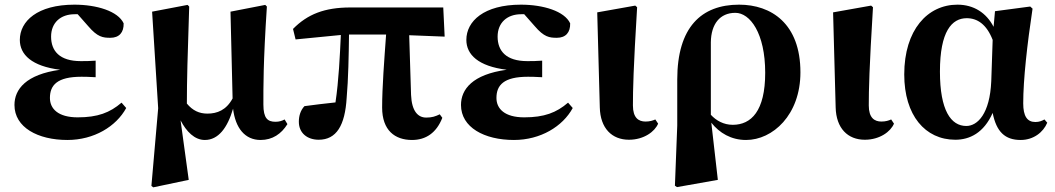

<svg xmlns="http://www.w3.org/2000/svg" viewBox="-20 -583 4521 823"><path d="M269 17C383 17 478 -41 521 -120L501 -143C451 -100 399 -80 313 -80C229 -80 194 -117 194 -163C194 -218 225 -254 329 -254C342 -254 356 -254 390 -252V-323C364 -321 347 -321 326 -321C235 -321 199 -365 199 -426C199 -486 240 -522 300 -522H313L358 -471C398 -424 421 -421 453 -421C491 -421 511 -444 510 -483C486 -535 395 -563 299 -563C140 -563 65 -492 65 -412C65 -349 116 -299 238 -284C91 -264 42 -200 42 -133C42 -37 142 17 269 17Z M858 17C916 17 955 -35 979 -117C989 -34 1030 17 1097 17C1148 17 1186 -9 1212 -51L1200 -71C1189 -65 1177 -61 1161 -61C1127 -61 1109 -76 1109 -135C1109 -205 1108 -313 1124 -555L1117 -562L968 -533L977 -161C950 -111 911 -96 869 -96C834 -96 806 -109 781 -139C781 -239 784 -341 791 -555L784 -562L632 -533L658 -119L629 214L637 220L789 188L754 -67C779 -19 814 17 858 17Z M1746 17C1806 17 1851 -14 1876 -78L1865 -93C1846 -84 1832 -79 1807 -79C1771 -79 1745 -107 1742 -176L1734 -432L1886 -426L1880 -551H1482C1371 -551 1298 -522 1236 -459L1247 -414L1441 -433C1437 -346 1432 -237 1418 -144C1371 -139 1329 -134 1285 -128C1268 -110 1261 -86 1261 -61C1261 -12 1298 16 1346 16C1422 16 1459 -45 1466 -164C1473 -242 1475 -349 1476 -435H1635C1627 -325 1618 -208 1618 -122C1618 -24 1673 17 1746 17Z M2183 17C2297 17 2392 -41 2435 -120L2415 -143C2365 -100 2313 -80 2227 -80C2143 -80 2108 -117 2108 -163C2108 -218 2139 -254 2243 -254C2256 -254 2270 -254 2304 -252V-323C2278 -321 2261 -321 2240 -321C2149 -321 2113 -365 2113 -426C2113 -486 2154 -522 2214 -522H2227L2272 -471C2312 -424 2335 -421 2367 -421C2405 -421 2425 -444 2424 -483C2400 -535 2309 -563 2213 -563C2054 -563 1979 -492 1979 -412C1979 -349 2030 -299 2152 -284C2005 -264 1956 -200 1956 -133C1956 -37 2056 17 2183 17Z M2676 16C2740 16 2787 -19 2801 -53L2789 -71C2778 -66 2765 -62 2747 -62C2717 -62 2693 -78 2693 -131C2693 -198 2695 -290 2711 -552L2703 -559L2540 -530L2551 -123C2553 -33 2603 16 2676 16Z M2873 213 2882 219 3057 188 3029 -57C3064 -13 3114 17 3178 17C3292 17 3411 -90 3411 -273C3411 -482 3286 -563 3148 -563C2986 -563 2883 -466 2883 -242V-45ZM3027 -91V-402C3028 -480 3066 -528 3132 -528C3195 -528 3260 -441 3260 -271C3260 -107 3200 -48 3121 -48C3082 -48 3050 -66 3027 -91Z M3687 16C3751 16 3798 -19 3812 -53L3800 -71C3789 -66 3776 -62 3758 -62C3728 -62 3704 -78 3704 -131C3704 -198 3706 -290 3722 -552L3714 -559L3551 -530L3562 -123C3564 -33 3614 16 3687 16Z M4075 16C4136 16 4197 -13 4235 -99C4251 -18 4288 17 4355 17C4410 17 4452 -16 4469 -57L4457 -71C4446 -65 4435 -60 4418 -60C4383 -60 4366 -85 4366 -140C4366 -242 4383 -393 4406 -546L4396 -555L4245 -535L4239 -468C4208 -528 4154 -563 4084 -563C3956 -563 3856 -455 3856 -264C3856 -88 3946 16 4075 16ZM4235 -412 4229 -235C4223 -95 4170 -43 4122 -43C4056 -43 4009 -110 4009 -276C4009 -449 4060 -505 4124 -505C4169 -505 4209 -479 4235 -412Z"/></svg>

Font: Source Han Serif KR Heavy
Style: Regular
Weight: 900
Designer: Ryoko NISHIZUKA 西塚涼子 (kana & ideographs); Frank Grießhammer (Latin, Greek & Cyrillic); Wenlong ZHANG 张文龙 (bopomofo); San
Foundry: Adobe
Version: Version 2.001;hotconv 1.1.0;makeotfexe 2.6.0